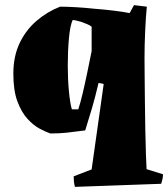

<svg xmlns="http://www.w3.org/2000/svg" viewBox="-20 -508 655 748"><path d="M272 220Q269 209 268 199Q267 189 267 179L337 152L384 -181L364 -185Q351 -130 338.5 -87Q326 -44 312 0Q268 6 239 9Q210 12 176 12Q159 6 135 -6.5Q111 -19 87.5 -44.5Q64 -70 48 -112.5Q32 -155 32 -221Q32 -288 56 -339Q80 -390 121.5 -426Q163 -462 214 -482Q240 -482 275 -480Q310 -478 347 -474Q387 -471 423.5 -466.5Q460 -462 485 -457L490 -466L502 -488L552 -482Q548 -443 545.5 -386.5Q543 -330 543 -281Q543 -260 543.5 -215Q544 -170 544.5 -115Q545 -60 546 -5Q547 50 548.5 92Q550 134 551 151L615 171Q615 180 613 189.5Q611 199 608 208Q524 211 440 214Q356 217 272 220ZM285 -82Q293 -106 302 -144Q311 -182 320 -225.5Q329 -269 337 -309V-404Q331 -409 319.5 -414Q308 -419 296 -423Q272 -430 263 -430Q253 -408 248.5 -358Q244 -308 244 -252Q244 -200 248.5 -152.5Q253 -105 260 -82Z"/></svg>

Font: Labrada Black
Style: Regular
Weight: 900
Designer: Mercedes Jáuregui
Foundry: Omnibus-Type Team
Version: Version 1.000; ttfautohint (v1.8.4.7-5d5b)